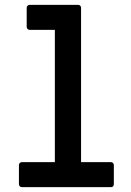

<svg xmlns="http://www.w3.org/2000/svg" viewBox="-20 -721 540 791"><path d="M70 50Q65 50 61.5 46.5Q58 43 58 37V-41Q58 -46 61.5 -49.5Q65 -53 70 -53H206V-598H102Q97 -598 93.5 -601.5Q90 -605 90 -611V-689Q90 -694 93.5 -697.5Q97 -701 102 -701H302Q307 -701 310.5 -697.5Q314 -694 314 -689V-53H437Q442 -53 445.5 -49.5Q449 -46 449 -41V37Q449 50 437 50Z"/></svg>

Font: NanumGothicCoding
Style: Bold
Weight: 700
Monospace: yes
Designer: Kwon Bruce; Nicolas Noh; Sung-woo Choi; Go-un Cha; Soo-hyun Park;
Foundry: NHN Corporation
Version: Version 2.000;PS 1;hotconv 1.0.49;makeotf.lib2.0.14853